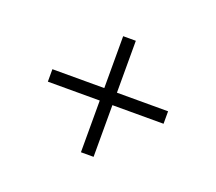

<svg xmlns="http://www.w3.org/2000/svg" viewBox="-67 -525 545 485"><g transform="rotate(20 206.0 -282.0)"><path d="M190 -125.5V-437.5H224V-125.5ZM50.5 -264.5V-298H361.5V-264.5Z"/></g></svg>

Font: Imbue Thin 10pt
Style: Regular
Weight: 400
Version: Version 1.102